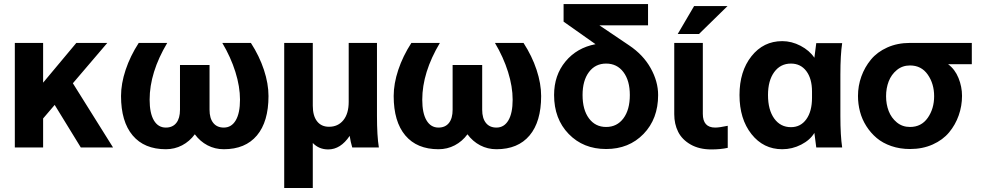

<svg xmlns="http://www.w3.org/2000/svg" viewBox="-20 -728 4844 948"><path d="M53.2 0V-516.1H192.9V-319.8L356.9 -516.1H509.8L339.8 -316.9L538.1 0H378.9L250 -210L192.9 -143.1V0Z M798.8 8.8Q692.4 8.8 635 -59.3Q577.6 -127.4 577.6 -253.9Q577.6 -314.9 600.3 -383.1Q623 -451.2 665 -516.1H805.7Q718.8 -370.1 718.8 -235.8Q718.8 -169.4 739.7 -133.8Q760.7 -98.1 798.8 -98.1Q832.5 -98.1 850.6 -121.1Q868.7 -144 868.7 -186V-407.2H1014.6V-186Q1014.6 -144 1033 -121.1Q1051.3 -98.1 1085 -98.1Q1123 -98.1 1144 -133.8Q1165 -169.4 1165 -235.8Q1165 -300.3 1142.3 -372.8Q1119.6 -445.3 1077.6 -516.1H1218.8Q1260.7 -451.2 1283.2 -383.1Q1305.7 -314.9 1305.7 -253.9Q1305.7 -127 1248.5 -59.1Q1191.4 8.8 1085 8.8Q1041.5 8.8 1004.6 -10.5Q967.8 -29.8 941.9 -64.9Q916 -29.8 879.2 -10.5Q842.3 8.8 798.8 8.8Z M1383.3 200.2V-516.1H1524.4V-206.1Q1524.4 -156.2 1545.4 -129.2Q1566.4 -102.1 1604.5 -102.1Q1648.9 -102.1 1675.3 -134.5Q1701.7 -167 1701.7 -225.1V-516.1H1841.3V-155.8Q1841.3 -57.1 1850.6 0H1719.2Q1711.4 -25.4 1706.5 -57.1Q1661.6 9.8 1600.6 9.8Q1554.7 9.8 1524.4 -22V200.2Z M2145 8.8Q2038.6 8.8 1981.2 -59.3Q1923.8 -127.4 1923.8 -253.9Q1923.8 -314.9 1946.5 -383.1Q1969.2 -451.2 2011.2 -516.1H2151.9Q2064.9 -370.1 2064.9 -235.8Q2064.9 -169.4 2085.9 -133.8Q2106.9 -98.1 2145 -98.1Q2178.7 -98.1 2196.8 -121.1Q2214.8 -144 2214.8 -186V-407.2H2360.8V-186Q2360.8 -144 2379.2 -121.1Q2397.5 -98.1 2431.2 -98.1Q2469.2 -98.1 2490.2 -133.8Q2511.2 -169.4 2511.2 -235.8Q2511.2 -300.3 2488.5 -372.8Q2465.8 -445.3 2423.8 -516.1H2564.9Q2606.9 -451.2 2629.4 -383.1Q2651.9 -314.9 2651.9 -253.9Q2651.9 -127 2594.7 -59.1Q2537.6 8.8 2431.2 8.8Q2387.7 8.8 2350.8 -10.5Q2314 -29.8 2288.1 -64.9Q2262.2 -29.8 2225.3 -10.5Q2188.5 8.8 2145 8.8Z M3229.5 -258.8Q3229.5 -141.1 3157.5 -66.7Q3085.4 7.8 2972.7 7.8Q2859.9 7.8 2787.8 -66.7Q2715.8 -141.1 2715.8 -258.8Q2715.8 -356.4 2772 -424.3Q2828.1 -492.2 2920.4 -509.8L2762.7 -621.1V-708H3179.7V-603H2939.5L3086.4 -503.9Q3155.8 -457.5 3192.6 -391.6Q3229.5 -325.7 3229.5 -258.8ZM2856.4 -258.8Q2856.4 -186 2887.9 -143.6Q2919.4 -101.1 2972.7 -101.1Q3026.4 -101.1 3058.1 -143.6Q3089.8 -186 3089.8 -258.8Q3089.8 -330.1 3058.1 -372.1Q3026.4 -414.1 2972.7 -414.1Q2919.4 -414.1 2887.9 -372.1Q2856.4 -330.1 2856.4 -258.8Z M3309.1 -164.1V-516.1H3450.2V-166Q3450.2 -98.1 3511.2 -98.1Q3531.7 -98.1 3573.2 -106.9V2Q3538.1 9.8 3492.2 9.8Q3432.6 9.8 3390.1 -14.4Q3347.7 -38.6 3328.4 -77.1Q3309.1 -115.7 3309.1 -164.1ZM3407.2 -698.2H3572.3L3431.2 -560.1H3326.2Z M3631.3 -258.8Q3631.3 -376 3690.4 -450.4Q3749.5 -524.9 3842.3 -524.9Q3888.7 -524.9 3932.6 -502Q3976.6 -479 4001 -442.9Q4003.4 -463.9 4010.3 -515.1H4138.2Q4129.4 -457 4129.4 -359.9V-154.8Q4129.4 -58.1 4138.2 0H4010.3Q4002.9 -52.7 4001 -71.8Q3980 -36.6 3935.8 -13.9Q3891.6 8.8 3842.3 8.8Q3749.5 8.8 3690.4 -65.9Q3631.3 -140.6 3631.3 -258.8ZM3989.3 -245.1V-275.9Q3989.3 -339.8 3961.2 -377Q3933.1 -414.1 3885.3 -414.1Q3833.5 -414.1 3802.7 -372.1Q3772 -330.1 3772 -258.8Q3772 -185.5 3802.7 -142.8Q3833.5 -100.1 3885.3 -100.1Q3933.1 -100.1 3961.2 -139.2Q3989.3 -178.2 3989.3 -245.1Z M4473.1 7.8Q4423.3 7.8 4380.9 -6.8Q4338.4 -21.5 4308.6 -46.6Q4278.8 -71.8 4257.6 -105.2Q4236.3 -138.7 4226.3 -176.5Q4216.3 -214.4 4216.3 -253.9Q4216.3 -304.2 4232.9 -350.3Q4249.5 -396.5 4280.3 -433.8Q4311 -471.2 4361.1 -493.7Q4411.1 -516.1 4473.1 -516.1H4778.3V-411.1H4661.1Q4695.3 -385.7 4712.6 -342.8Q4730 -299.8 4730 -254.9Q4730 -204.6 4713.6 -158.2Q4697.3 -111.8 4666.3 -74.5Q4635.3 -37.1 4585.2 -14.6Q4535.2 7.8 4473.1 7.8ZM4473.1 -101.1Q4529.3 -101.1 4560.8 -146.2Q4592.3 -191.4 4592.3 -252.9Q4592.3 -314.5 4560.8 -359.6Q4529.3 -404.8 4473.1 -404.8Q4435.5 -404.8 4408.2 -382.3Q4380.9 -359.9 4367.9 -326.2Q4355 -292.5 4355 -252.9Q4355 -213.4 4367.9 -179.7Q4380.9 -146 4408.2 -123.5Q4435.5 -101.1 4473.1 -101.1Z"/></svg>

Font: LT Superior
Style: Bold
Weight: 400
Designer: Daniel Lyons
Foundry: LyonsType
Version: Version 1.000